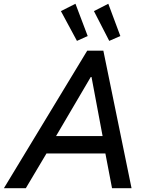

<svg xmlns="http://www.w3.org/2000/svg" viewBox="-62 -985 770 1005"><path d="M-41.5 0 394.5 -719.7H479L626.5 0H524.4L484.4 -209L480 -246.1L417 -582H413.1L216.3 -247.1L196.3 -207L73.2 0ZM136.2 -181.6 154.8 -272.9H540.5L522.5 -181.6ZM340.8 -771 256.8 -926.8 333 -965.3 397 -796.4ZM509.8 -771 429.7 -926.8 504.9 -965.3 567.9 -796.4Z"/></svg>

Font: Reddit Sans Medium
Style: Italic
Weight: 500
Italic angle: -11.25°
Designer: Stephen Hutchings
Version: Version 1.013